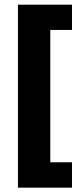

<svg xmlns="http://www.w3.org/2000/svg" viewBox="-20 -696 360 840"><path d="M58.5 125V-675.5H295V-565H200V14H295V125Z"/></svg>

Font: Anek Tamil Medium
Style: Bold
Weight: 700
Version: Version 1.003